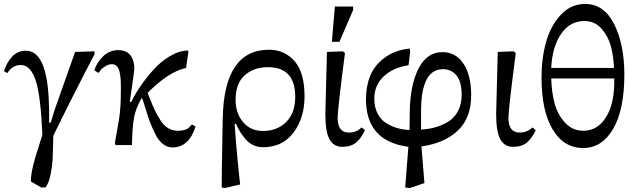

<svg xmlns="http://www.w3.org/2000/svg" viewBox="-38 -732 3171 969"><path d="M439 -473V-458Q329 -248 231 -47Q230 -36 230 -5Q229 45 227.5 74Q226 103 217.5 147Q209 191 192 214H170L118 184Q117 129 155 15Q174 -45 176 -52Q167 -250 143 -323Q117 -404 67 -404Q25 -404 -1 -363L-18 -373Q-4 -417 23.5 -446.5Q51 -476 93 -476Q202 -476 209 -203Q210 -190 210 -185V-113H218L240 -184L341 -470Z M931 -104 949 -93Q915 12 832 12Q806 12 784 -5.5Q762 -23 746 -55Q730 -87 719 -116Q708 -145 696.5 -183.5Q685 -222 679 -237H677Q648 -187 639 -141.5Q630 -96 628 0H545L542 -11L564 -138Q572 -190 572 -278V-286Q572 -311 571.5 -324.5Q571 -338 567 -361.5Q563 -385 553 -396.5Q543 -408 527 -408Q510 -408 494.5 -398Q479 -388 475 -384Q471 -380 459 -364L438 -377Q451 -419 483.5 -449Q516 -479 558 -479Q600 -479 620 -453Q640 -427 640 -387Q640 -374 624 -266L617 -218H625Q642 -255 670.5 -296.5Q699 -338 736.5 -380Q774 -422 821 -449.5Q868 -477 912 -477V-463L901 -389Q812 -370 707 -263Q712 -252 724 -221Q736 -190 746.5 -169Q757 -148 773 -123Q789 -98 811 -85Q833 -72 859 -72Q880 -72 894 -76.5Q908 -81 914 -86.5Q920 -92 931 -104Z M1174 199 1096 217 1081 214Q1081 136 1083.5 11Q1086 -114 1086 -132Q1092 -481 1320 -481Q1398 -481 1448.5 -423.5Q1499 -366 1499 -246Q1499 -137 1443.5 -63Q1388 11 1290 11Q1263 11 1240.5 0.5Q1218 -10 1201 -30Q1184 -50 1174 -66.5Q1164 -83 1153 -107H1146Q1158 62 1174 199ZM1151 -229Q1151 -160 1189 -115.5Q1227 -71 1289 -71Q1361 -71 1406.5 -116.5Q1452 -162 1452 -244Q1452 -393 1314 -393Q1243 -393 1197 -352Q1151 -311 1151 -229Z M1604 -157Q1604 -177 1612 -470L1693 -473L1703 -464Q1666 -180 1666 -137Q1666 -63 1723 -63Q1761 -63 1787 -89L1804 -75Q1784 -33 1758.5 -12Q1733 9 1689 9Q1646 9 1625 -29Q1604 -67 1604 -157ZM1637 -521 1652 -699H1744V-681L1675 -521Z M2029 -76 2030 -167Q2032 -304 2074.5 -386.5Q2117 -469 2195 -469Q2262 -469 2301 -410.5Q2340 -352 2340 -252Q2340 -136 2272 -72.5Q2204 -9 2089 7L2104 192L2030 217L2007 214L2023 9Q1809 -19 1809 -232Q1809 -295 1829.5 -347.5Q1850 -400 1901.5 -439.5Q1953 -479 2030 -487L2032 -471L2024 -403Q1946 -391 1898.5 -346.5Q1851 -302 1851 -234Q1851 -191 1867.5 -159Q1884 -127 1912 -110Q1940 -93 1969 -85Q1998 -77 2029 -76ZM2087 -178V-78Q2123 -80 2155 -88.5Q2187 -97 2220 -115.5Q2253 -134 2272.5 -169.5Q2292 -205 2292 -254Q2292 -319 2266 -351Q2240 -383 2197 -383Q2166 -383 2143.5 -365.5Q2121 -348 2109 -317.5Q2097 -287 2092 -253Q2087 -219 2087 -178Z M2466 -157Q2466 -177 2474 -470L2555 -473L2565 -464Q2528 -180 2528 -137Q2528 -63 2585 -63Q2623 -63 2649 -89L2666 -75Q2646 -33 2620.5 -12Q2595 9 2551 9Q2508 9 2487 -29Q2466 -67 2466 -157Z M3113 -356Q3113 -178 3056.5 -81.5Q3000 15 2905 15Q2807 15 2751 -79Q2695 -173 2695 -340Q2695 -439 2718.5 -521.5Q2742 -604 2793 -658Q2844 -712 2915 -712Q3011 -712 3062 -609.5Q3113 -507 3113 -356ZM2906 -72Q2979 -72 3022 -143Q3065 -214 3062 -336H2744Q2746 -265 2761.5 -208.5Q2777 -152 2814.5 -112Q2852 -72 2906 -72ZM2912 -626Q2838 -626 2793.5 -560.5Q2749 -495 2744 -389H3061Q3058 -451 3044.5 -500.5Q3031 -550 2997 -588Q2963 -626 2912 -626Z"/></svg>

Font: myMathFont
Style: Regular
Weight: 400
Designer: Ross Mills, John Hudson & Paul Hanslow, Tiro Typeworks Ltd; with prior portions MicroPress Inc., and Coen Hoffman. Math 
Foundry: Tiro Typeworks Ltd
Version: Version 2.13 b171